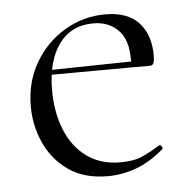

<svg xmlns="http://www.w3.org/2000/svg" viewBox="-39 -434 482 484"><g transform="rotate(-5 202.5 -191.5)"><path d="M215 12Q156 12 116.5 -15.5Q77 -43 57 -87Q37 -131 37 -180Q37 -241 65 -289.5Q93 -338 140.5 -366.5Q188 -395 244 -395Q301 -395 329 -364Q357 -333 357 -281Q357 -268 354.5 -262Q352 -256 345 -256H298Q303 -318 278.5 -346.5Q254 -375 212 -375Q156 -375 125 -332.5Q94 -290 94 -216Q94 -160 112 -115.5Q130 -71 165 -45.5Q200 -20 250 -20Q285 -20 307.5 -30.5Q330 -41 351 -54Q353 -56 356.5 -51.5Q360 -47 358 -44Q323 -14 287.5 -1Q252 12 215 12ZM81 -255 80 -267 308 -271V-256Z"/></g></svg>

Font: Cormorant Infant Light Light
Style: Regular
Weight: 300
Version: Version 4.001